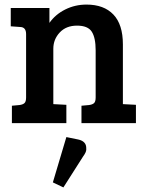

<svg xmlns="http://www.w3.org/2000/svg" viewBox="-20 -538 640 839"><path d="M27 -423V-503H196V-438Q222 -475 265 -496.5Q308 -518 358 -518Q434 -518 475.5 -474.5Q517 -431 517 -344V-83L574 -80V0H336V-76L369 -79Q384 -81 391 -87.5Q398 -94 398 -112V-318Q398 -373 381 -399.5Q364 -426 316.5 -426Q269 -426 241 -396Q213 -366 213 -325V-83L270 -80V0H32V-76L65 -79Q80 -81 87 -87.5Q94 -94 94 -112V-389Q94 -419 69 -420ZM270 61 319 71Q351 77 356 100Q357 104 357 115.5Q357 127 343 146L257 281L211 259Z"/></svg>

Font: Bree Serif
Style: Regular
Weight: 400
Designer: Veronika Burian, Jos Scaglione
Foundry: TypeTogether
Version: Version 1.001